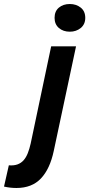

<svg xmlns="http://www.w3.org/2000/svg" viewBox="-132 -731 445 957"><path d="M123 -500H247L136 21Q117 111 72 158.5Q27 206 -50 206Q-81 206 -112 199L-88 93Q-63 95 -45 88.5Q-27 82 -14.5 68Q-2 54 6.5 32.5Q15 11 21 -16ZM140 -642Q140 -675 161.5 -693Q183 -711 216 -711Q248 -711 270.5 -693Q293 -675 293 -642Q293 -610 270.5 -591.5Q248 -573 216 -573Q183 -573 161.5 -591.5Q140 -610 140 -642Z"/></svg>

Font: PT Sans
Style: Bold Italic
Weight: 700
Italic angle: -12°
Designer: A.Korolkova, O.Umpeleva, V.Yefimov
Foundry: ParaType Ltd
Version: Version 2.003W OFL